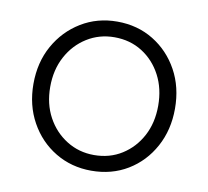

<svg xmlns="http://www.w3.org/2000/svg" viewBox="-65 -595 734 676"><g transform="rotate(10 302.0 -256.5)"><path d="M555 -256Q555 -180 522 -119.5Q489 -59 432 -24.5Q375 10 302 10Q231 10 173.5 -24.5Q116 -59 82.5 -119.5Q49 -180 49 -256Q49 -333 82.5 -393Q116 -453 173.5 -488Q231 -523 302 -523Q375 -523 432 -488Q489 -453 522 -393Q555 -333 555 -256ZM495 -256Q495 -317 470 -364.5Q445 -412 401.5 -439.5Q358 -467 302 -467Q248 -467 204 -439.5Q160 -412 134.5 -364.5Q109 -317 109 -256Q109 -195 134.5 -148Q160 -101 204 -73.5Q248 -46 302 -46Q358 -46 401.5 -73.5Q445 -101 470 -148Q495 -195 495 -256Z"/></g></svg>

Font: zvoove
Style: Regular
Weight: 400
Designer: Vernon Adams (Nunito) & Andrew Paglinawan (Quicksand)
Foundry: zvoove
Version: Version 3.006